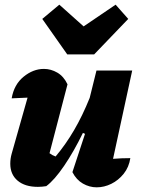

<svg xmlns="http://www.w3.org/2000/svg" viewBox="-20 -794 604 822"><path d="M290 -57 344 -221 335 -225Q296 -145 254.5 -84Q213 -23 178 3Q159 6 142 6Q87 6 55.5 -20.5Q24 -47 24 -93Q24 -115 30 -136L98 -376Q64 -374 30 -373Q40 -432 81 -465.5Q122 -499 168 -499Q198 -499 225.5 -483Q253 -467 269 -433L192 -138Q204 -129 218 -124Q261 -175 297 -236.5Q333 -298 364 -375L393 -492H546L464 -114Q500 -117 538 -117Q532 -78 509.5 -50Q487 -22 456.5 -7Q426 8 394 8Q363 8 335 -8Q307 -24 290 -57ZM268 -561 161 -713 234 -774 338 -681 475 -774 529 -713 383 -561Z"/></svg>

Font: Piazzolla ExtraBold
Style: Italic
Weight: 800
Italic angle: -11.3°
Designer: Juan Pablo del Peral
Foundry: Huerta Tipografica
Version: Version 1.330